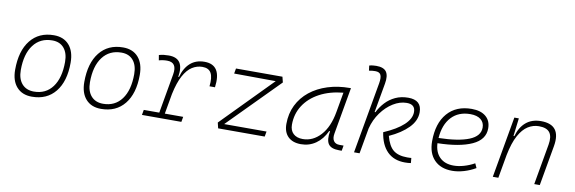

<svg xmlns="http://www.w3.org/2000/svg" viewBox="-53 -1167 4794 1602"><g transform="rotate(10 2344.0 -366.5)"><path d="M245.1 9.8Q162.6 9.8 116.2 -42.5Q69.8 -94.7 69.8 -187.5Q69.8 -347.7 141.4 -437.5Q212.9 -527.3 339.8 -527.3Q422.9 -527.3 469.2 -474.1Q515.6 -420.9 515.6 -325.2Q515.6 -167.5 444.1 -78.9Q372.6 9.8 245.1 9.8ZM254.9 -35.2Q355.5 -35.2 412.1 -111.3Q468.8 -187.5 468.8 -323.7Q468.8 -398.4 433.3 -440.4Q397.9 -482.4 334 -482.4Q231.9 -482.4 174.3 -406Q116.7 -329.6 116.7 -193.8Q116.7 -119.1 153.3 -77.1Q189.9 -35.2 254.9 -35.2Z M831.1 9.8Q748.5 9.8 702.1 -42.5Q655.8 -94.7 655.8 -187.5Q655.8 -347.7 727.3 -437.5Q798.8 -527.3 925.8 -527.3Q1008.8 -527.3 1055.2 -474.1Q1101.6 -420.9 1101.6 -325.2Q1101.6 -167.5 1030 -78.9Q958.5 9.8 831.1 9.8ZM840.8 -35.2Q941.4 -35.2 998 -111.3Q1054.7 -187.5 1054.7 -323.7Q1054.7 -398.4 1019.3 -440.4Q983.9 -482.4 919.9 -482.4Q817.9 -482.4 760.3 -406Q702.6 -329.6 702.6 -193.8Q702.6 -119.1 739.3 -77.1Q775.9 -35.2 840.8 -35.2Z M1177.2 0 1185.1 -43.9H1316.4L1375 -377.9Q1393.1 -482.4 1306.6 -482.4Q1270.5 -482.4 1236.8 -472.7L1229.5 -516.6Q1250 -522.9 1270.8 -525.1Q1291.5 -527.3 1312.5 -527.3Q1447.8 -527.3 1420.4 -365.7H1426.8Q1447.3 -442.9 1494.9 -485.1Q1542.5 -527.3 1615.2 -527.3Q1763.2 -527.3 1737.3 -333H1690.9Q1699.7 -408.7 1679.4 -445.6Q1659.2 -482.4 1605.5 -482.4Q1559.6 -482.4 1519 -457Q1478.5 -431.6 1446.5 -373Q1414.6 -314.5 1393.6 -215.3L1363.3 -43.9H1519L1511.2 0Z M2288.1 -470.7 1866.2 -43.9H2225.1L2217.3 0H1822.8L1811.5 -47.4L2227.5 -471.2L1875 -473.6L1882.8 -517.6H2276.4Z M2525.4 10.3Q2454.6 10.3 2415.8 -27.8Q2377 -65.9 2377 -135.3Q2377 -223.1 2412.1 -294.7Q2447.3 -366.2 2510.7 -417Q2574.2 -467.8 2660.2 -495.1Q2746.1 -522.5 2847.2 -522.5H2856L2786.1 -126Q2778.8 -85.4 2794.2 -62.7Q2809.6 -40 2844.2 -40H2878.4L2870.6 4.9H2847.7Q2779.8 4.9 2756.6 -29.5Q2733.4 -64 2746.6 -138.7H2739.3Q2706.1 -66.9 2650.6 -28.3Q2595.2 10.3 2525.4 10.3ZM2532.7 -34.7Q2618.7 -34.7 2683.6 -105.5Q2748.5 -176.3 2771 -306.2L2800.8 -474.6Q2685.5 -463.4 2601.1 -418Q2516.6 -372.6 2470.2 -300.5Q2423.8 -228.5 2423.8 -137.7Q2423.8 -88.9 2452.6 -61.8Q2481.4 -34.7 2532.7 -34.7Z M3406.2 9.8Q3312.5 9.8 3256.3 -46.4Q3200.2 -102.5 3184.6 -207.5Q3294.9 -254.9 3351.8 -308.1Q3408.7 -361.3 3408.7 -417.5Q3408.7 -482.4 3336.9 -482.4Q3278.8 -482.4 3222.2 -447.5Q3165.5 -412.6 3122.1 -352.5Q3078.6 -292.5 3059.6 -217.3L3021 0H2974.1L3080.6 -604Q3088.9 -651.9 3078.4 -674.8Q3067.9 -697.8 3031.7 -697.8Q3018.6 -697.8 3005.1 -696.5Q2991.7 -695.3 2978.5 -692.4L2973.1 -734.9Q2987.8 -739.3 3002.7 -741Q3017.6 -742.7 3032.7 -742.7Q3096.2 -742.7 3118.7 -709.5Q3141.1 -676.3 3128.9 -608.9L3085 -360.8H3091.8Q3114.3 -406.2 3149.2 -444.1Q3184.1 -481.9 3232.4 -504.6Q3280.8 -527.3 3341.8 -527.3Q3455.6 -527.3 3455.6 -423.3Q3455.6 -352.1 3396.5 -291.7Q3337.4 -231.4 3236.3 -185.5Q3258.3 -102.5 3300 -68.8Q3341.8 -35.2 3418 -35.2Q3430.7 -35.2 3438 -35.6Q3445.3 -36.1 3453.1 -36.6L3457 5.9Q3445.8 7.8 3433.8 8.8Q3421.9 9.8 3406.2 9.8Z M3810.5 -35.2Q3851.1 -35.2 3897.2 -48.3Q3943.4 -61.5 3986.3 -85.4L4003.4 -47.9Q3957.5 -21 3905.8 -5.6Q3854 9.8 3806.2 9.8Q3709 9.8 3654.3 -46.9Q3599.6 -103.5 3599.6 -204.6Q3599.6 -356.4 3673.6 -441.9Q3747.6 -527.3 3879.4 -527.3Q3956.1 -527.3 3999 -491.2Q4042 -455.1 4042 -390.6Q4042 -294.9 3937.7 -247.3Q3833.5 -199.7 3646.5 -195.8Q3649.9 -120.1 3692.9 -77.6Q3735.8 -35.2 3810.5 -35.2ZM3647.9 -240.2Q3815.9 -244.1 3905.5 -280.5Q3995.1 -316.9 3995.1 -389.2Q3995.1 -432.6 3963.9 -457.5Q3932.6 -482.4 3875.5 -482.4Q3775.4 -482.4 3715.8 -418.5Q3656.2 -354.5 3647.9 -240.2Z M4149.9 0 4241.2 -517.6H4279.3L4260.7 -365.7H4268.1Q4289.6 -442.9 4339.6 -485.1Q4389.6 -527.3 4466.3 -527.3Q4640.6 -527.3 4607.9 -340.3L4547.9 0H4501L4561.5 -344.2Q4573.7 -413.1 4548.6 -447.8Q4523.4 -482.4 4456.5 -482.4Q4407.2 -482.4 4364 -455.3Q4320.8 -428.2 4286.9 -366.2Q4252.9 -304.2 4231.9 -198.7L4196.8 0Z"/></g></svg>

Font: Cascadia Mono PL ExtraLight
Style: Italic
Weight: 200
Italic angle: -10°
Monospace: yes
Designer: Aaron Bell
Foundry: Saja Typeworks
Version: Version 2404.023; ttfautohint (v1.8.4)